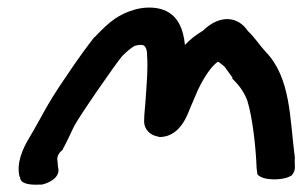

<svg xmlns="http://www.w3.org/2000/svg" viewBox="-20 -581 814 517"><path d="M33 -104 34 -105C33 -82 72 -83 92 -84H93C111 -88 145 -103 136 -132L135 -146C133 -155 134 -166 149 -178L150 -181C159 -197 168 -217 179 -240C192 -266 291 -409 309 -430C321 -442 333 -452 340 -456C345 -459 349 -459 356 -460H362C372 -460 376 -446 376 -435V-432C379 -396 374 -341 371 -299C369 -279 368 -264 368 -253C369 -232 384 -218 402 -214H403C403 -214 407 -212 412 -212C466 -214 485 -273 492 -290C498 -304 505 -320 513 -339C530 -374 549 -403 567 -415C573 -412 585 -401 585 -401L606 -372L605 -370C623 -352 636 -336 646 -310C660 -265 669 -184 671 -128L673 -112C677 -106 687 -102 696 -100C719 -96 749 -98 764 -108V-107C772 -116 775 -124 774 -136C774 -141 773 -150 774 -155V-156C760 -261 764 -372 694 -443C679 -459 668 -478 647 -498C622 -536 573 -544 526 -498C509 -488 493 -476 478 -460C474 -499 461 -544 412 -557C364 -569 317 -549 290 -531C271 -518 254 -501 235 -481H234C216 -458 190 -423 156 -372C103 -295 93 -267 60 -212C41 -181 23 -141 33 -104Z"/></svg>

Font: Stray Cat
Style: ExBlkObl
Weight: 1000
Version: Version 1.0